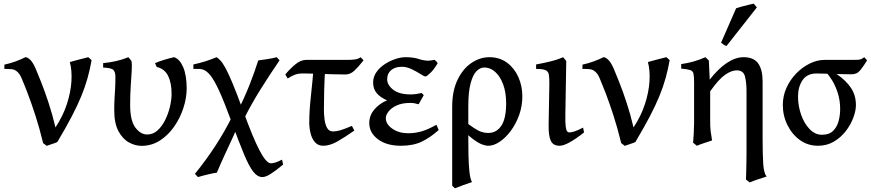

<svg xmlns="http://www.w3.org/2000/svg" viewBox="-20 -781 4753 1048"><path d="M480 -452.6Q471.2 -402.8 458 -355.2Q444.8 -307.6 423.8 -256.3Q402.8 -205.1 370.8 -144Q338.9 -83 293 -5.9Q285.2 -1.5 264.6 4.9Q244.1 11.2 234.9 15.1L215.3 0Q195.8 -81.1 173.1 -151.1Q150.4 -221.2 129.9 -274.4Q109.4 -327.6 96.2 -357.9Q88.9 -375 78.6 -385.3Q68.4 -395.5 59.6 -399.4Q52.2 -402.8 38.8 -403.8Q25.4 -404.8 14.6 -404.8Q3.9 -404.8 3.9 -404.8V-428.2Q34.7 -434.6 65.7 -446Q96.7 -457.5 118.7 -468.8Q129.9 -468.8 144.8 -454.8Q159.7 -440.9 174.8 -405.8Q185.5 -380.9 204.8 -332.3Q224.1 -283.7 245.1 -220Q266.1 -156.2 282.7 -85.4Q323.7 -147.5 345 -212.6Q366.2 -277.8 369.9 -337.2Q373.5 -396.5 361.3 -442.4Q383.8 -449.2 413.1 -456.5Q442.4 -463.9 461.9 -468.8Q465.3 -466.3 471.2 -460.7Q477.1 -455.1 480 -452.6Z M752.4 15.1Q717.8 15.1 683.6 -3.7Q649.4 -22.5 626.5 -65.2Q603.5 -107.9 603.5 -180.2Q603.5 -214.8 605.2 -242.4Q606.9 -270 608.4 -298.3Q609.9 -326.7 609.9 -362.3Q609.9 -388.2 598.6 -399.4Q587.4 -410.6 543 -412.1V-436.5Q576.7 -439.5 612.1 -447.3Q647.5 -455.1 680.7 -468.8L697.3 -448.7Q701.2 -432.1 699 -395.8Q696.8 -359.4 693.6 -311Q690.4 -262.7 690.4 -209Q690.4 -122.1 719 -84.5Q747.6 -46.9 783.2 -46.9Q815.4 -46.9 840.1 -69.3Q864.7 -91.8 881.8 -126.5Q898.9 -161.1 907.7 -199Q916.5 -236.8 916.5 -267.6Q917 -327.1 897.7 -366.5Q878.4 -405.8 835.4 -415.5L826.2 -436.5Q844.7 -444.8 876.7 -454.6Q908.7 -464.4 930.2 -468.8Q960.9 -459 980 -414.1Q999 -369.1 999 -296.4Q998.5 -245.1 980.7 -190.7Q962.9 -136.2 930.4 -89.6Q897.9 -43 852.8 -13.9Q807.6 15.1 752.4 15.1Z M1412.1 185.5Q1385.7 185.5 1362.8 156.7Q1339.8 127.9 1311.8 60.8Q1283.7 -6.3 1242.2 -120.6Q1203.6 -225.6 1176.5 -284.7Q1149.4 -343.8 1128.2 -369.9Q1106.9 -396 1085.9 -401.9Q1078.6 -404.3 1066.4 -404.8Q1054.2 -405.3 1044.9 -405Q1035.6 -404.8 1035.6 -404.8V-429.2Q1100.6 -442.9 1162.1 -468.8Q1171.9 -462.4 1182.9 -451.2Q1193.8 -439.9 1209.7 -411.6Q1225.6 -383.3 1249 -327.4Q1272.5 -271.5 1307.1 -176.3Q1360.4 -28.8 1397 40.8Q1433.6 110.4 1458.5 110.4Q1467.8 110.4 1481.2 106.7Q1494.6 103 1519.5 90.3L1525.4 117.2Q1481.9 153.3 1455.8 169.4Q1429.7 185.5 1412.1 185.5ZM1060.5 185.5 1043.9 168Q1106.4 90.8 1157 12.9Q1207.5 -64.9 1248 -146.5L1279.8 -97.7Q1267.6 -67.4 1247.1 -23.2Q1226.6 21 1204.1 69.6Q1181.6 118.2 1163.6 161.6Q1150.4 163.1 1130.9 167.5Q1111.3 171.9 1091.8 176.8Q1072.3 181.6 1060.5 185.5ZM1307.1 -123 1278.8 -177.2Q1314 -247.1 1341.8 -317.1Q1369.6 -387.2 1389.6 -451.2Q1408.2 -453.6 1439.2 -458.3Q1470.2 -462.9 1490.2 -468.8L1505.9 -451.7Q1452.1 -373 1400.9 -291.3Q1349.6 -209.5 1307.1 -123Z M1964.4 -451.7Q1936.5 -416 1914.3 -395.3Q1892.1 -374.5 1865.2 -374.5Q1835.4 -374.5 1794.2 -375.7Q1752.9 -377 1713.4 -378.4Q1673.8 -379.9 1647.9 -379.9H1626.5Q1608.4 -379.9 1591.6 -374Q1574.7 -368.2 1550.3 -352.5L1537.1 -374.5Q1560.5 -402.8 1590.6 -428.5Q1620.6 -454.1 1650.9 -454.1Q1711.9 -454.1 1774.2 -454.1Q1836.4 -454.1 1877 -454.1Q1900.9 -454.1 1918.9 -456.8Q1937 -459.5 1948.2 -468.8ZM1914.1 -68.4Q1859.9 -30.3 1819.6 -7.8Q1779.3 14.6 1744.6 14.6Q1716.3 14.6 1699.5 -4.4Q1682.6 -23.4 1675.3 -53Q1668 -82.5 1668 -113.8Q1668 -174.8 1677 -256.6Q1686 -338.4 1693.4 -429.2L1755.9 -426.3Q1751 -348.1 1749.5 -288.1Q1748 -228 1748 -182.1Q1748 -156.7 1751.5 -129.2Q1754.9 -101.6 1765.6 -82.5Q1776.4 -63.5 1797.9 -63.5Q1814.9 -63.5 1837.9 -70.1Q1860.8 -76.7 1900.9 -93.8Z M2369.1 -436.5Q2350.6 -403.8 2330.1 -383.8Q2309.6 -363.8 2302.7 -363.8Q2294.9 -363.8 2274.7 -377Q2254.4 -390.1 2227.3 -403.3Q2200.2 -416.5 2173.3 -416.5Q2136.2 -416.5 2114.7 -397.9Q2093.3 -379.4 2093.3 -348.6Q2093.3 -316.9 2126.2 -291.3Q2159.2 -265.6 2220.7 -265.6Q2235.8 -265.6 2251.5 -267.8Q2267.1 -270 2281.7 -273.4L2293 -261.7L2265.1 -211.9Q2251.5 -215.8 2241.7 -217.5Q2231.9 -219.2 2219.2 -219.2Q2174.8 -219.2 2145 -205.3Q2115.2 -191.4 2100.6 -172.1Q2085.9 -152.8 2085.9 -136.7Q2085.9 -103 2121.6 -78.4Q2157.2 -53.7 2208 -53.7Q2244.1 -53.7 2279.5 -63.5Q2314.9 -73.2 2362.3 -100.1L2374.5 -71.3Q2329.6 -30.8 2282.5 -8.1Q2235.4 14.6 2168.9 14.6Q2090.3 14.6 2043 -20.8Q1995.6 -56.2 1995.6 -109.4Q1995.6 -150.9 2023.2 -183.3Q2050.8 -215.8 2092.8 -233.4Q2057.6 -248 2037.1 -271.5Q2016.6 -294.9 2016.6 -330.6Q2016.6 -361.3 2034.2 -386.7Q2051.8 -412.1 2079.6 -430.4Q2107.4 -448.7 2137.7 -458.7Q2168 -468.8 2193.4 -468.8Q2236.8 -468.8 2264.9 -459.2Q2293 -449.7 2320.3 -449.7Q2323.2 -449.7 2335.4 -451.7Q2347.7 -453.6 2351.1 -454.1Q2356 -452.1 2360.8 -446.8Q2365.7 -441.4 2369.1 -436.5Z M2831.1 -255.4Q2831.1 -201.2 2813.5 -152.6Q2795.9 -104 2767.6 -66.2Q2739.3 -28.3 2707 -6.8Q2674.8 14.6 2645 14.6Q2630.9 14.6 2611.1 7.3Q2591.3 0 2562 -21.7Q2532.7 -43.5 2490.7 -86.9Q2497.1 -91.8 2493.4 -100.6Q2489.7 -109.4 2489.5 -117.4Q2489.3 -125.5 2505.4 -127.4Q2542.5 -98.6 2566.4 -82.8Q2590.3 -66.9 2608.2 -61Q2626 -55.2 2644 -55.2Q2689.9 -55.2 2716.3 -94.5Q2742.7 -133.8 2742.7 -217.3Q2742.7 -276.9 2726.3 -320.6Q2710 -364.3 2683.1 -388.4Q2656.2 -412.6 2623.5 -412.6Q2600.6 -412.6 2580.8 -392.6Q2561 -372.6 2548.6 -325.7Q2536.1 -278.8 2536.1 -198.2Q2536.1 -178.2 2536.1 -152.1Q2536.1 -126 2536.1 -100.8Q2536.1 -75.7 2536.1 -57.4Q2536.1 -39.1 2536.1 -34.7Q2536.1 14.6 2537.1 65.2Q2538.1 115.7 2542.2 155.5Q2546.4 195.3 2556.2 212.9Q2534.2 220.2 2509.5 229Q2484.9 237.8 2464.4 246.6Q2459.5 244.1 2456.1 240.5Q2452.6 236.8 2448.2 232.4Q2448.2 212.9 2448.2 172.1Q2448.2 131.3 2448.2 79.8Q2448.2 28.3 2448.2 -24.9Q2448.2 -78.1 2448.2 -124Q2448.2 -169.9 2448.2 -197.8Q2448.2 -285.6 2477.8 -346.2Q2507.3 -406.7 2553.7 -437.7Q2600.1 -468.8 2650.9 -468.8Q2707 -468.8 2747.3 -439Q2787.6 -409.2 2809.3 -360.6Q2831.1 -312 2831.1 -255.4Z M3168 -58.1Q3075.7 14.6 3034.7 14.6Q2999 14.6 2986.3 -12.7Q2973.6 -40 2974.6 -99.1L2978.5 -321.8Q2979 -356 2975.8 -373.8Q2972.7 -391.6 2957.5 -398.2Q2942.4 -404.8 2906.2 -404.8V-429.2Q2937.5 -434.6 2979.7 -444.6Q3022 -454.6 3053.7 -468.8L3070.8 -448.2L3065.9 -155.8Q3064.9 -110.4 3067.9 -89.8Q3070.8 -69.3 3075.9 -63.7Q3081.1 -58.1 3087.9 -58.1Q3096.2 -58.1 3114.3 -63.2Q3132.3 -68.4 3162.6 -84.5Z M3635.3 -452.6Q3626.5 -402.8 3613.3 -355.2Q3600.1 -307.6 3579.1 -256.3Q3558.1 -205.1 3526.1 -144Q3494.1 -83 3448.2 -5.9Q3440.4 -1.5 3419.9 4.9Q3399.4 11.2 3390.1 15.1L3370.6 0Q3351.1 -81.1 3328.4 -151.1Q3305.7 -221.2 3285.2 -274.4Q3264.6 -327.6 3251.5 -357.9Q3244.1 -375 3233.9 -385.3Q3223.6 -395.5 3214.8 -399.4Q3207.5 -402.8 3194.1 -403.8Q3180.7 -404.8 3169.9 -404.8Q3159.2 -404.8 3159.2 -404.8V-428.2Q3189.9 -434.6 3220.9 -446Q3252 -457.5 3273.9 -468.8Q3285.2 -468.8 3300 -454.8Q3314.9 -440.9 3330.1 -405.8Q3340.8 -380.9 3360.1 -332.3Q3379.4 -283.7 3400.4 -220Q3421.4 -156.2 3438 -85.4Q3479 -147.5 3500.2 -212.6Q3521.5 -277.8 3525.1 -337.2Q3528.8 -396.5 3516.6 -442.4Q3539.1 -449.2 3568.4 -456.5Q3597.7 -463.9 3617.2 -468.8Q3620.6 -466.3 3626.5 -460.7Q3632.3 -455.1 3635.3 -452.6Z M4039.1 -468.8Q4094.2 -468.8 4118.4 -434.8Q4142.6 -400.9 4142.6 -336.9Q4142.6 -335.4 4142.6 -313Q4142.6 -290.5 4142.6 -255.9Q4142.6 -221.2 4142.6 -182.4Q4142.6 -143.6 4142.6 -108.6Q4142.6 -73.7 4142.6 -50.5Q4142.6 -27.3 4142.6 -24.9Q4142.6 63.5 4146 113.8Q4149.4 164.1 4164.1 182.6Q4142.6 189.5 4116.2 198.2Q4089.8 207 4071.8 214.8L4051.8 198.7Q4052.2 186 4053 159.7Q4053.7 133.3 4054.2 105.2Q4054.7 77.1 4054.7 58.6Q4054.7 58.1 4054.7 33.2Q4054.7 8.3 4054.7 -30.8Q4054.7 -69.8 4054.7 -113.5Q4054.7 -157.2 4054.7 -196Q4054.7 -234.9 4054.7 -259.5Q4054.7 -284.2 4054.7 -284.7Q4054.7 -332 4046.1 -364.5Q4037.6 -397 4001 -397Q3973.1 -397 3938.5 -373.3Q3903.8 -349.6 3856.4 -282.7Q3856.4 -282.7 3856.4 -266.8Q3856.4 -251 3856.4 -227.1Q3856.4 -203.1 3856.4 -179.4Q3856.4 -155.8 3856.4 -139.6Q3856.4 -123.5 3856.4 -123Q3856 -87.9 3859.1 -63.7Q3862.3 -39.6 3866.7 -14.6Q3849.1 -8.3 3825.4 -0.7Q3801.8 6.8 3783.7 14.6L3763.2 -2Q3765.1 -21.5 3766.8 -54.4Q3768.6 -87.4 3768.6 -109.4Q3768.6 -109.9 3768.6 -132.1Q3768.6 -154.3 3768.6 -186.8Q3768.6 -219.2 3768.6 -251.7Q3768.6 -284.2 3768.6 -306.4Q3768.6 -328.6 3768.6 -329.1Q3768.6 -363.3 3765.4 -378.4Q3762.2 -393.6 3747.6 -398.4Q3732.9 -403.3 3698.2 -406.7V-431.2Q3732.9 -436 3765.6 -445.3Q3798.3 -454.6 3830.6 -468.8L3849.1 -450.7Q3849.1 -450.7 3849.9 -434.8Q3850.6 -418.9 3851.6 -398.2Q3852.5 -377.4 3853.3 -361.8Q3854 -346.2 3853.5 -346.2Q3950.2 -468.8 4039.1 -468.8ZM3945.8 -530.3Q3938 -531.7 3931.2 -536.4Q3924.3 -541 3916 -548.3L3998 -735.8Q4008.8 -739.7 4026.6 -744.6Q4044.4 -749.5 4063 -753.9Q4081.5 -758.3 4093.8 -761.2L4111.3 -740.7Z M4626 -375.5Q4607.9 -375.5 4580.6 -376.2Q4553.2 -377 4524.2 -377.7Q4495.1 -378.4 4471.4 -379.2Q4447.8 -379.9 4437 -379.9Q4385.3 -379.9 4360.6 -343.5Q4335.9 -307.1 4335.9 -253.9Q4335.9 -202.6 4352.8 -154.8Q4369.6 -106.9 4399.2 -76.2Q4428.7 -45.4 4466.8 -45.4Q4505.9 -45.4 4527.3 -66.7Q4548.8 -87.9 4557.4 -120.1Q4565.9 -152.3 4565.9 -185.5Q4565.9 -231.4 4553.5 -271.2Q4541 -311 4523.2 -340.6Q4505.4 -370.1 4488.8 -386.2H4488.3Q4489.3 -386.2 4501.2 -385.3Q4513.2 -384.3 4527.1 -382.3Q4541 -380.4 4547.4 -376.5Q4598.6 -340.8 4625.2 -300.8Q4651.9 -260.7 4651.9 -207Q4651.9 -177.2 4637.9 -139.2Q4624 -101.1 4597.2 -66.2Q4570.3 -31.2 4532 -8.3Q4493.7 14.6 4444.8 14.6Q4389.6 14.6 4346.4 -16.4Q4303.2 -47.4 4278.1 -98.4Q4252.9 -149.4 4252.9 -208.5Q4252.9 -257.3 4272.9 -301.8Q4293 -346.2 4326.4 -380.4Q4359.9 -414.6 4400.1 -434.3Q4440.4 -454.1 4481 -454.1Q4522.5 -454.1 4558.6 -454.1Q4594.7 -454.1 4635.3 -454.1Q4654.8 -454.1 4664.6 -454.8Q4674.3 -455.6 4680.9 -458.5Q4687.5 -461.4 4697.3 -468.8L4712.9 -451.2Q4691.4 -417.5 4678.5 -401.4Q4665.5 -385.3 4654.1 -380.4Q4642.6 -375.5 4626 -375.5Z"/></svg>

Font: Gentium Book Plus
Style: Regular
Weight: 400
Designer: Victor Gaultney, Annie Olsen, Iska Routamaa, Becca Hirsbrunner
Foundry: SIL International
Version: Version 6.101